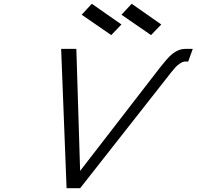

<svg xmlns="http://www.w3.org/2000/svg" viewBox="-20 -998 1042 1018"><path d="M624 -919.9 678.2 -978 835 -868.2 780.8 -812ZM413.1 -919.9 466.8 -978 624 -868.2 569.8 -812ZM333 0 304.2 -738.8H384.8L404.8 -91.8L827.1 -638.2Q865.2 -686.5 883.8 -703.6Q922.4 -738.8 962.9 -738.8H1002L978 -671.9H962.9Q949.7 -671.9 934.6 -661.6Q919.4 -651.4 911.1 -642.1Q902.8 -632.8 887.2 -613.8L404.8 0Z"/></svg>

Font: Involve
Style: Italic
Weight: 400
Italic angle: -10.5°
Designer: Stefan Peev
Foundry: Context Ltd.
Version: Version 1.001